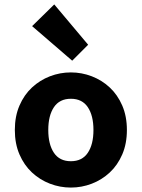

<svg xmlns="http://www.w3.org/2000/svg" viewBox="-20 -835 640 867"><path d="M300 12Q251 12 205.5 -5.5Q160 -23 124.5 -56Q89 -89 68 -137.5Q47 -186 47 -248Q47 -310 68 -358.5Q89 -407 124.5 -440Q160 -473 205.5 -490.5Q251 -508 300 -508Q349 -508 394.5 -490.5Q440 -473 475.5 -440Q511 -407 532 -358.5Q553 -310 553 -248Q553 -186 532 -137.5Q511 -89 475.5 -56Q440 -23 394.5 -5.5Q349 12 300 12ZM300 -107Q351 -107 376.5 -145Q402 -183 402 -248Q402 -313 376.5 -351Q351 -389 300 -389Q249 -389 223.5 -351Q198 -313 198 -248Q198 -183 223.5 -145Q249 -107 300 -107ZM306 -561 125 -717 225 -815 378 -633Z"/></svg>

Font: Source Code Pro
Style: Bold
Weight: 700
Monospace: yes
Designer: Paul D. Hunt, Teo Tuominen
Foundry: Adobe Systems Incorporated
Version: Version 2.030;PS 1.000;hotconv 16.6.51;makeotf.lib2.5.65220